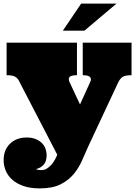

<svg xmlns="http://www.w3.org/2000/svg" viewBox="-27 -776 763 1070"><path d="M464.8 40Q448.2 76.2 430.7 117.2Q413.1 158.2 384.5 193.1Q356 228 311 251Q266.1 273.9 193.8 273.9Q143.1 273.9 105 261Q66.9 248 42 226.1Q17.1 204.1 5.1 175.5Q-6.8 147 -6.8 117.2Q-6.8 58.1 29.5 24.2Q65.9 -9.8 120.1 -9.8Q151.9 -9.8 173.3 -0.5Q194.8 8.8 208.5 23.4Q222.2 38.1 227.5 55.7Q232.9 73.2 232.9 88.9Q232.9 124 215.6 142.6Q198.2 161.1 173.8 166Q175.8 168 180.2 168.9Q186 171.9 204.1 171.9Q221.2 171.9 234.6 163.3Q248 154.8 259 142.3Q270 129.9 278.1 115.5Q286.1 101.1 291 88.9L292 85.9L84 -314.9Q79.1 -326.2 73.5 -334Q67.9 -341.8 59.8 -346.9Q51.8 -352.1 39.8 -354.5Q27.8 -356.9 9.8 -356.9V-538.1H401.9V-356.9Q371.1 -356.9 361.6 -347.9Q352.1 -338.9 359.9 -319.8L418.9 -193.8L476.1 -319.8Q483.9 -336.9 474.4 -346.9Q464.8 -356.9 434.1 -356.9V-538.1H706.1V-356.9Q669.9 -356.9 655.5 -346.9Q641.1 -336.9 630.9 -314.9ZM622.1 -755.9 443.4 -605H323.2L425.3 -755.9Z"/></svg>

Font: Ultra
Style: Regular
Weight: 400
Designer: Astigmatic (AOETI)
Foundry: Astigmatic (AOETI)
Version: Version 1.000